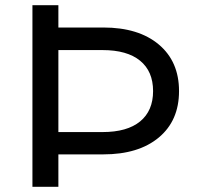

<svg xmlns="http://www.w3.org/2000/svg" viewBox="-20 -720 762 740"><path d="M670 -369Q670 -255 592 -190Q514 -125 378 -125H205V0H105V-700H205V-614H378Q514 -614 592 -548.5Q670 -483 670 -369ZM570 -369Q570 -445 520 -486Q470 -527 375 -527H205V-211H375Q470 -211 520 -252Q570 -293 570 -369Z"/></svg>

Font: APTA Sans Medium
Style: Bold
Weight: 500
Version: Version 7.200